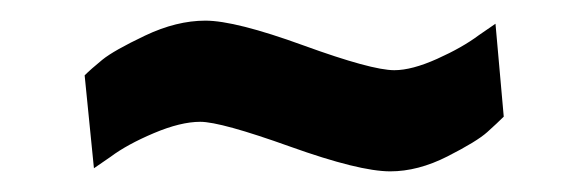

<svg xmlns="http://www.w3.org/2000/svg" viewBox="-20 -404 570 186"><path d="M460 -381 468 -291Q462 -285 452 -276Q442 -267 413.5 -252.5Q385 -238 358 -238Q328 -238 261 -262Q194 -286 174 -286Q155 -286 129 -275Q103 -264 87 -252L71 -241L62 -331Q68 -337 79 -346Q90 -355 120.5 -369.5Q151 -384 179 -384Q208 -384 274 -360Q340 -336 362 -336Q379 -336 403.5 -347Q428 -358 444 -370Z"/></svg>

Font: TypoPRO Titillium Text
Style: 600 wt
Weight: 600
Designer: Accademia di Belle Arti di Urbino and others
Foundry: Accademia di Belle Arti di Urbino and others.
Version: Version 25.000